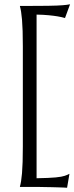

<svg xmlns="http://www.w3.org/2000/svg" viewBox="-20 -758 351 907"><path d="M74.2 123Q77.1 112.8 79.6 97.7Q82 82.5 84 60.1Q85.9 37.6 86.9 6.6Q87.9 -24.4 87.9 -65.9V-539.1Q87.9 -580.6 86.9 -611.6Q85.9 -642.6 84 -665Q82 -687.5 79.6 -702.6Q77.1 -717.8 74.2 -728V-730H87.9Q128.9 -730 158.9 -730.2Q189 -730.5 210.9 -730.7Q232.9 -731 248.3 -731.7Q263.7 -732.4 274.7 -733.2Q285.6 -733.9 294.2 -735.1Q302.7 -736.3 311 -737.8L287.1 -672.9Q272 -677.2 252 -680.7Q234.9 -683.6 210 -686Q185.1 -688.5 152.8 -689V84Q183.6 83.5 205.6 82.5Q227.5 81.5 243.2 80.1Q258.8 78.6 268.8 76.7Q278.8 74.7 285.9 72.5Q293 70.3 297.9 67.9Q302.7 65.4 308.1 63L296.9 128.9Q291 128.4 279.3 127.9Q267.6 127.4 253.2 127Q238.8 126.5 222.9 126.2Q207 126 192.9 125.7Q178.7 125.5 167.7 125.2Q156.7 125 151.9 125H74.2Z"/></svg>

Font: Marcellus
Style: Regular
Weight: 400
Designer: Astigmatic (AOETI)
Foundry: Astigmatic (AOETI)
Version: Version 1.000